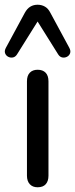

<svg xmlns="http://www.w3.org/2000/svg" viewBox="-41 -787 317 812"><path d="M118 5Q97 5 85 -8Q73 -21 73 -44V-443Q73 -467 85 -479.5Q97 -492 118 -492Q140 -492 152 -479.5Q164 -467 164 -443V-44Q164 -21 152.5 -8Q141 5 118 5ZM252 -585Q259 -572 255.5 -562Q252 -552 242.5 -547Q233 -542 222.5 -544Q212 -546 205 -557L118 -696L31 -557Q24 -546 13.5 -544Q3 -542 -6.5 -547Q-16 -552 -19.5 -562Q-23 -572 -16 -585L64 -733Q74 -751 87.5 -759Q101 -767 118 -767Q135 -767 149 -759Q163 -751 172 -733Z"/></svg>

Font: Nunito Medium
Style: Regular
Weight: 500
Designer: Vernon Adams
Foundry: Vernon Adams
Version: Version 3.602